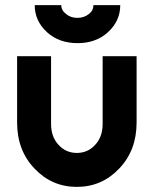

<svg xmlns="http://www.w3.org/2000/svg" viewBox="-20 -720 601 752"><path d="M116 -700Q116 -638 164 -594Q211 -551 284 -551Q356 -551 403 -594Q451 -638 451 -700H346Q346 -679 328 -665Q309 -650 283 -650Q257 -650 239 -665Q220 -679 220 -700ZM47 -500V-240Q47 -131 115 -60Q183 12 281 12Q379 12 447 -60Q515 -131 515 -240V-500H382V-235Q382 -184 353 -153Q324 -121 281 -121Q238 -121 209 -153Q180 -184 180 -235V-500Z"/></svg>

Font: Unageo
Style: Bold
Weight: 700
Designer: Richard Sepsi
Foundry: Richard Sepsi
Version: Version 2.000